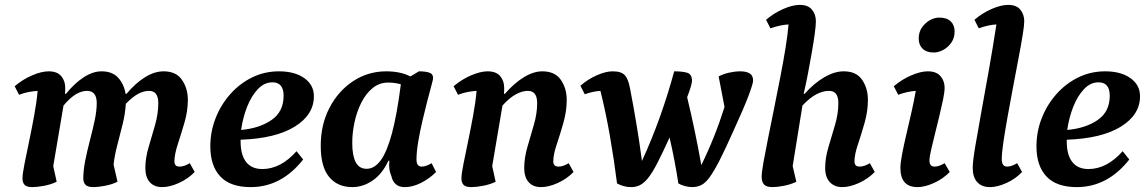

<svg xmlns="http://www.w3.org/2000/svg" viewBox="-20 -754 4689 786"><path d="M113 12Q89 12 80.5 2.5Q72 -7 72 -23Q72 -41 80 -81.5Q88 -122 99 -174.5Q110 -227 120 -281.5Q130 -336 134 -382Q117 -381 98 -377.5Q79 -374 58 -366L40 -401Q73 -429 111.5 -445.5Q150 -462 179 -462Q214 -462 230.5 -442.5Q247 -423 247 -395Q247 -389 247 -383Q247 -377 246 -370H250Q285 -413 322.5 -437.5Q360 -462 396 -462Q440 -462 464 -435.5Q488 -409 494 -370H498Q534 -413 573 -437.5Q612 -462 650 -462Q701 -462 725 -427Q749 -392 749 -345Q749 -299 735 -251.5Q721 -204 707.5 -162.5Q694 -121 694 -93Q694 -72 715 -72Q734 -72 757 -86L777 -50Q750 -22 712.5 -5Q675 12 644 12Q611 12 593 -8.5Q575 -29 575 -66Q575 -107 588.5 -152Q602 -197 615 -243Q628 -289 628 -332Q628 -382 590 -382Q568 -382 545 -369.5Q522 -357 495 -329Q493 -291 482.5 -247.5Q472 -204 460.5 -161Q449 -118 445 -80L461 -10Q439 1 410.5 6.5Q382 12 363 12Q339 12 330 2.5Q321 -7 321 -23Q321 -57 329 -97Q337 -137 348 -179Q359 -221 367.5 -260.5Q376 -300 376 -332Q376 -382 336 -382Q314 -382 290.5 -368Q267 -354 240 -322L198 -74L212 -10Q190 1 161 6.5Q132 12 113 12Z M1006 12Q923 12 882 -31.5Q841 -75 841 -155Q841 -215 862.5 -270Q884 -325 922.5 -368.5Q961 -412 1012 -437Q1063 -462 1122 -462Q1187 -462 1226 -434Q1265 -406 1265 -360Q1265 -284 1186.5 -235.5Q1108 -187 965 -182Q965 -179 965 -175Q965 -120 987.5 -91Q1010 -62 1054 -62Q1129 -62 1194 -135L1221 -101Q1132 12 1006 12ZM1095 -417Q1062 -417 1035.5 -389Q1009 -361 991.5 -316.5Q974 -272 967 -222Q1043 -229 1092 -263Q1141 -297 1141 -362Q1141 -417 1095 -417Z M1422 12Q1362 12 1327.5 -29.5Q1293 -71 1293 -157Q1293 -244 1329 -313Q1365 -382 1426 -422Q1487 -462 1561 -462Q1589 -462 1614 -457Q1639 -452 1660 -441L1695 -462Q1720 -462 1736.5 -457Q1753 -452 1753 -434Q1753 -429 1746 -403.5Q1739 -378 1729 -339.5Q1719 -301 1709 -258Q1699 -215 1692 -173.5Q1685 -132 1685 -101Q1685 -72 1706 -72Q1724 -72 1747 -86L1765 -50Q1740 -24 1705 -6Q1670 12 1637 12Q1592 12 1582 -34Q1570 -59 1574 -96H1570Q1545 -42 1505.5 -15Q1466 12 1422 12ZM1422 -169Q1422 -118 1436 -90.5Q1450 -63 1481 -63Q1513 -63 1538.5 -97.5Q1564 -132 1584.5 -208Q1605 -284 1621 -409Q1610 -412 1597 -414Q1584 -416 1569 -416Q1533 -416 1505.5 -393.5Q1478 -371 1459.5 -334.5Q1441 -298 1431.5 -254.5Q1422 -211 1422 -169Z M1910 12Q1886 12 1877.5 2.5Q1869 -7 1869 -23Q1869 -41 1877 -81.5Q1885 -122 1896 -174.5Q1907 -227 1917 -281.5Q1927 -336 1931 -382Q1914 -381 1895 -377.5Q1876 -374 1855 -366L1837 -401Q1870 -429 1908.5 -445.5Q1947 -462 1976 -462Q2011 -462 2027.5 -442.5Q2044 -423 2044 -395Q2044 -389 2044 -383Q2044 -377 2043 -370H2047Q2084 -413 2124 -437.5Q2164 -462 2200 -462Q2252 -462 2276 -427Q2300 -392 2300 -345Q2300 -299 2286.5 -251.5Q2273 -204 2259 -162.5Q2245 -121 2245 -93Q2245 -72 2267 -72Q2285 -72 2308 -86L2328 -50Q2301 -22 2263.5 -5Q2226 12 2195 12Q2162 12 2144 -8.5Q2126 -29 2126 -66Q2126 -107 2139 -152Q2152 -197 2165.5 -243Q2179 -289 2179 -332Q2179 -382 2141 -382Q2118 -382 2092 -368Q2066 -354 2037 -322L1995 -74L2009 -10Q1987 1 1958 6.5Q1929 12 1910 12Z M2564 12Q2534 12 2506 -3Q2494 -99 2477 -196.5Q2460 -294 2438 -382Q2406 -380 2374 -368L2356 -403Q2387 -430 2423.5 -446Q2460 -462 2488 -462Q2523 -462 2537.5 -446.5Q2552 -431 2559 -393Q2573 -321 2585.5 -246Q2598 -171 2608 -95Q2648 -182 2681 -274Q2714 -366 2740 -462Q2772 -462 2792 -456.5Q2812 -451 2813 -425Q2813 -418 2808.5 -401Q2804 -384 2793 -356Q2826 -219 2851 -78Q2907 -192 2946 -316L2922 -441Q2940 -451 2964.5 -456.5Q2989 -462 3010 -462Q3035 -462 3049 -453.5Q3063 -445 3063 -424Q3063 -412 3044.5 -362.5Q3026 -313 2981 -215Q2949 -143 2926 -98Q2903 -53 2885.5 -29Q2868 -5 2851 3.5Q2834 12 2814 12Q2801 12 2785 8Q2769 4 2757 -3Q2750 -49 2741 -96.5Q2732 -144 2721 -191Q2692 -127 2671 -86.5Q2650 -46 2633 -25Q2616 -4 2599.5 4Q2583 12 2564 12Z M3143 12Q3117 12 3107.5 1Q3098 -10 3098 -30Q3098 -48 3105.5 -90Q3113 -132 3124.5 -189Q3136 -246 3149 -310.5Q3162 -375 3174.5 -439Q3187 -503 3196 -559Q3205 -615 3208 -654Q3191 -653 3172.5 -649Q3154 -645 3134 -638L3116 -673Q3149 -701 3187 -717.5Q3225 -734 3254 -734Q3288 -734 3304 -714.5Q3320 -695 3320 -667Q3320 -650 3315.5 -616.5Q3311 -583 3303.5 -540Q3296 -497 3287.5 -452.5Q3279 -408 3270 -370H3274Q3312 -413 3354 -437.5Q3396 -462 3434 -462Q3486 -462 3509.5 -427Q3533 -392 3533 -345Q3533 -299 3519.5 -251.5Q3506 -204 3492 -162.5Q3478 -121 3478 -93Q3478 -72 3499 -72Q3518 -72 3541 -86L3561 -50Q3534 -22 3496.5 -5Q3459 12 3428 12Q3396 12 3377 -8.5Q3358 -29 3358 -66Q3358 -107 3371.5 -152Q3385 -197 3398.5 -243Q3412 -289 3412 -332Q3412 -382 3374 -382Q3349 -382 3322 -368Q3295 -354 3265 -322L3225 -74L3240 -10Q3218 1 3189.5 6.5Q3161 12 3143 12Z M3736 12Q3666 12 3666 -67Q3666 -87 3673 -123.5Q3680 -160 3690.5 -204.5Q3701 -249 3711.5 -295.5Q3722 -342 3729 -382Q3713 -381 3694.5 -377Q3676 -373 3657 -366L3639 -401Q3672 -429 3710.5 -445.5Q3749 -462 3778 -462Q3813 -462 3830 -442.5Q3847 -423 3847 -395Q3847 -377 3840.5 -345.5Q3834 -314 3825 -277Q3816 -240 3807 -204Q3798 -168 3791.5 -139.5Q3785 -111 3785 -97Q3785 -72 3806 -72Q3824 -72 3847 -86L3868 -50Q3841 -22 3803.5 -5Q3766 12 3736 12ZM3803 -539Q3773 -539 3757 -554.5Q3741 -570 3741 -596Q3741 -623 3754.5 -642Q3768 -661 3787 -671.5Q3806 -682 3825 -682Q3856 -682 3872 -666.5Q3888 -651 3888 -625Q3888 -599 3874.5 -579.5Q3861 -560 3841 -549.5Q3821 -539 3803 -539Z M4033 12Q3999 12 3980.5 -8.5Q3962 -29 3962 -67Q3962 -92 3972 -152Q3982 -212 3997 -294Q4012 -376 4028.5 -469Q4045 -562 4059 -654Q4042 -653 4024 -649Q4006 -645 3987 -638L3969 -673Q4002 -701 4040 -717.5Q4078 -734 4107 -734Q4141 -734 4157 -714.5Q4173 -695 4173 -667Q4173 -650 4166.5 -610Q4160 -570 4149.5 -515Q4139 -460 4127.5 -399Q4116 -338 4105.5 -280Q4095 -222 4088 -175Q4081 -128 4081 -102Q4081 -72 4103 -72Q4121 -72 4144 -86L4164 -50Q4138 -22 4100.5 -5Q4063 12 4033 12Z M4388 12Q4305 12 4264 -31.5Q4223 -75 4223 -155Q4223 -215 4244.5 -270Q4266 -325 4304.5 -368.5Q4343 -412 4394 -437Q4445 -462 4504 -462Q4569 -462 4608 -434Q4647 -406 4647 -360Q4647 -284 4568.5 -235.5Q4490 -187 4347 -182Q4347 -179 4347 -175Q4347 -120 4369.5 -91Q4392 -62 4436 -62Q4511 -62 4576 -135L4603 -101Q4514 12 4388 12ZM4477 -417Q4444 -417 4417.5 -389Q4391 -361 4373.5 -316.5Q4356 -272 4349 -222Q4425 -229 4474 -263Q4523 -297 4523 -362Q4523 -417 4477 -417Z"/></svg>

Font: Petrona
Style: Bold Italic
Weight: 700
Italic angle: -9°
Designer: Ringo R. Seeber
Foundry: Ringo R. Seeber
Version: Version 2.001; ttfautohint (v1.8.3)